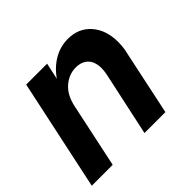

<svg xmlns="http://www.w3.org/2000/svg" viewBox="-149 -703 863 863"><g transform="rotate(-45 283.0 -271.5)"><path d="M-16 0 97 -530H230L190 -346L154 -306Q169 -381 201.5 -434Q234 -487 278.5 -515Q323 -543 374 -543Q443 -543 484 -496Q525 -449 525 -374Q525 -359 523.5 -343Q522 -327 518 -312L452 0H319L385 -306Q387 -317 388 -325.5Q389 -334 389 -342Q389 -384 367.5 -405.5Q346 -427 309 -427Q265 -427 229.5 -396Q194 -365 182 -306L117 0Z"/></g></svg>

Font: Radio Canada Big SemiBold
Style: Italic
Weight: 600
Italic angle: -12°
Designer: Étienne Aubert Bonn
Foundry: Coppers and Brasses
Version: Version 1.001